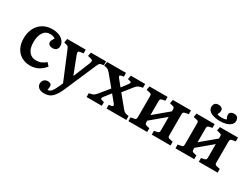

<svg xmlns="http://www.w3.org/2000/svg" viewBox="-68 -1468 3173 2418"><g transform="rotate(30 1518.5 -259.0)"><path d="M279.8 14.2Q204.6 14.2 149.2 -20Q93.8 -54.2 66.4 -111.6Q39.1 -168.9 39.1 -241.2Q39.1 -370.6 110.4 -447.8Q181.6 -524.9 299.8 -524.9Q346.7 -524.9 383.8 -512.9Q420.9 -501 443.4 -481.2Q465.8 -461.4 477.3 -437.7Q488.8 -414.1 488.8 -389.2Q488.8 -357.4 470 -337.6Q451.2 -317.9 416 -317.9Q388.7 -317.9 368.4 -330.3Q348.1 -342.8 348.1 -370.1Q348.1 -380.9 354.5 -394.8Q360.8 -408.7 377.9 -437Q348.1 -458 301.8 -458Q237.8 -458 203.9 -405Q169.9 -352.1 169.9 -264.2Q169.9 -174.8 207.8 -127.4Q245.6 -80.1 311 -80.1Q354.5 -80.1 386.2 -94Q418 -107.9 450.2 -134.8L488.8 -91.8Q403.8 14.2 279.8 14.2Z M607.4 229Q553.2 229 526.4 204.8Q499.5 180.7 499.5 147Q499.5 114.3 520.8 92.5Q542 70.8 574.7 70.8Q628.9 70.8 630.4 115.2Q630.4 134.8 624.5 168.9Q657.7 167 679.7 140.4Q701.7 113.8 728.5 53.2L752.4 -1L588.4 -396Q587.4 -397.9 585.9 -401.4Q575.2 -425.3 568.1 -433.3Q561 -441.4 542.5 -445.8L508.8 -454.1L518.6 -511.2H787.6V-457L739.7 -450.2Q719.7 -447.3 715.6 -436.3Q711.4 -425.3 720.7 -398.9L816.4 -151.9H821.8L919.4 -392.1Q928.7 -417 923.8 -429.4Q918.9 -441.9 897.5 -446.8L852.5 -457L862.8 -511.2H1083.5V-456.1L1046.4 -448.2Q1029.3 -444.8 1022.2 -436Q1015.1 -427.2 1002.4 -398.4Q1001.5 -396.5 1000.7 -395Q1000 -393.6 999.5 -392.1L815.4 34.2Q793.9 84.5 775.9 116.5Q757.8 148.4 733.4 176Q709 203.6 678.2 216.3Q647.5 229 607.4 229Z M1095.2 0V-55.2L1131.3 -63Q1150.9 -67.4 1163.3 -76.2Q1175.8 -85 1197.3 -108.9L1311.5 -248L1181.2 -405.8Q1165 -424.8 1154.5 -432.9Q1144 -440.9 1125.5 -445.8L1089.4 -454.1L1099.6 -511.2H1373.5V-457L1338.4 -450.2Q1301.3 -444.8 1332.5 -407.2L1405.3 -317.9L1468.3 -400.9Q1485.4 -421.9 1484.4 -433.3Q1483.4 -444.8 1462.4 -449.2L1433.6 -456.1L1443.4 -511.2H1652.3V-456.1L1618.2 -448.2Q1598.6 -444.3 1583.7 -434.8Q1568.8 -425.3 1549.3 -401.9L1444.3 -270L1575.2 -109.9Q1594.2 -86.9 1607.2 -77.1Q1620.1 -67.4 1639.2 -63L1673.3 -56.2V0H1386.2V-54.2L1424.3 -60.1Q1460.4 -67.4 1430.2 -103L1350.6 -200.2L1278.3 -107.9Q1271.5 -98.6 1267.8 -92.3Q1264.2 -85.9 1263.7 -79.8Q1263.2 -73.7 1268.1 -69.3Q1272.9 -64.9 1283.2 -62L1316.4 -53.2V0Z M1703.1 0V-55.2L1752.9 -64Q1771.5 -66.9 1776.6 -76.4Q1781.7 -85.9 1781.7 -109.9V-409.2Q1781.7 -427.7 1776.4 -434.8Q1771 -441.9 1754.9 -445.8L1705.1 -457L1713.9 -511.2H1978V-456.1L1934.1 -446.8Q1915.5 -442.4 1910.6 -433.3Q1905.8 -424.3 1905.8 -400.9V-205.1L2116.2 -380.9V-409.2Q2116.2 -427.7 2110.6 -434.8Q2105 -441.9 2088.9 -445.8L2044.9 -457L2054.2 -511.2H2317.9V-456.1L2268.1 -446.8Q2249.5 -443.4 2244.1 -433.6Q2238.8 -423.8 2238.8 -400.9V-102.1Q2238.8 -83.5 2244.4 -76.2Q2250 -68.8 2266.1 -64.9L2315.9 -54.2V0H2043V-55.2L2086.9 -64Q2105.5 -68.4 2110.8 -77.4Q2116.2 -86.4 2116.2 -109.9V-299.8L1905.8 -124V-102.1Q1905.8 -83.5 1911.1 -76.2Q1916.5 -68.8 1932.1 -64.9L1976.1 -54.2V0Z M2698.7 -576.2Q2665 -576.2 2634 -582Q2603 -587.9 2576.2 -599.6Q2549.3 -611.3 2533.4 -632.1Q2517.6 -652.8 2517.6 -680.2Q2517.6 -708.5 2533.4 -727.8Q2549.3 -747.1 2582.5 -747.1Q2615.2 -747.1 2632.3 -733.6Q2649.4 -720.2 2649.4 -701.2Q2649.4 -689.9 2648.9 -684.6Q2648.4 -679.2 2644.3 -666Q2640.1 -652.8 2631.3 -637.2Q2655.3 -625 2697.8 -625Q2739.3 -625 2765.6 -637.2Q2756.8 -652.8 2752.7 -666Q2748.5 -679.2 2748 -684.6Q2747.6 -689.9 2747.6 -701.2Q2747.6 -720.2 2764.6 -733.6Q2781.7 -747.1 2814.5 -747.1Q2847.7 -747.1 2863 -727.8Q2878.4 -708.5 2878.4 -680.2Q2878.4 -647 2852.8 -622.8Q2827.1 -598.6 2787.1 -587.4Q2747.1 -576.2 2698.7 -576.2ZM2387.7 0V-55.2L2437.5 -64Q2456.1 -66.9 2461.2 -76.4Q2466.3 -85.9 2466.3 -109.9V-409.2Q2466.3 -427.7 2460.9 -434.8Q2455.6 -441.9 2439.5 -445.8L2389.6 -457L2398.4 -511.2H2662.6V-456.1L2618.7 -446.8Q2600.1 -442.4 2595.2 -433.3Q2590.3 -424.3 2590.3 -400.9V-205.1L2800.8 -380.9V-409.2Q2800.8 -427.7 2795.2 -434.8Q2789.6 -441.9 2773.4 -445.8L2729.5 -457L2738.8 -511.2H3002.4V-456.1L2952.6 -446.8Q2934.1 -443.4 2928.7 -433.6Q2923.3 -423.8 2923.3 -400.9V-102.1Q2923.3 -83.5 2929 -76.2Q2934.6 -68.8 2950.7 -64.9L3000.5 -54.2V0H2727.5V-55.2L2771.5 -64Q2790 -68.4 2795.4 -77.4Q2800.8 -86.4 2800.8 -109.9V-299.8L2590.3 -124V-102.1Q2590.3 -83.5 2595.7 -76.2Q2601.1 -68.8 2616.7 -64.9L2660.6 -54.2V0Z"/></g></svg>

Font: Literata Book SemiBold
Style: Regular
Weight: 600
Designer: Latin by Veronika Burian and Jose Scaglione. Greek by Irene Vlachou. Cyrillic by Vera Evstafieva
Foundry: TypeTogether
Version: Version 2.003;PS 002.003;hotconv 1.0.88;makeotf.lib2.5.64775